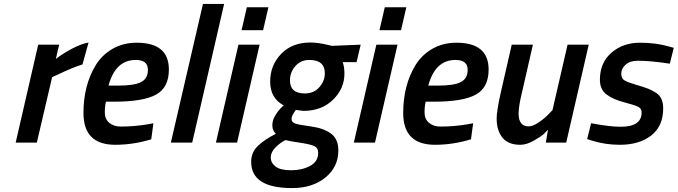

<svg xmlns="http://www.w3.org/2000/svg" viewBox="-20 -728 3459 980"><path d="M60 0 175 -500H282L265 -427Q299 -454 347.5 -479.5Q396 -505 432 -511L401 -399Q356 -386 272 -346L246 -334L168 0Z M595 -82Q667 -82 737 -94L763 -99L752 -17Q661 11 568 11Q406 11 406 -151Q406 -293 469 -396Q501 -448 555 -479Q609 -510 678 -510Q842 -510 842 -373Q842 -281 776.5 -245Q711 -209 563 -209H521Q515 -187 515 -153.5Q515 -120 538 -101Q561 -82 595 -82ZM581 -291Q665 -291 700 -309Q735 -327 735 -372Q735 -422 673 -422Q569 -422 534 -291Z M852 0 1016 -708H1124L961 0Z M1082 0 1197 -500H1305L1190 0ZM1213 -574 1240 -691H1350L1323 -574Z M1471 232Q1262 232 1262 98Q1262 49 1297 16Q1332 -17 1388 -45Q1370 -63 1370 -88.5Q1370 -114 1384.5 -138Q1399 -162 1413 -176L1428 -190Q1359 -227 1359 -311Q1359 -395 1415 -453Q1471 -511 1564 -511Q1604 -511 1657 -498L1674 -494L1821 -500L1800 -411H1729Q1738 -388 1738 -352Q1738 -276 1680 -219Q1622 -162 1528 -162L1490 -167Q1468 -138 1468 -121Q1468 -104 1486.5 -97.5Q1505 -91 1568 -82.5Q1631 -74 1669 -46.5Q1707 -19 1707 40Q1707 124 1641 178Q1575 232 1471 232ZM1604 52Q1604 28 1586 18.5Q1568 9 1511.5 0.5Q1455 -8 1437 -13Q1409 1 1385.5 25Q1362 49 1362 76Q1362 103 1386.5 122Q1411 141 1466 141Q1521 141 1562.5 119Q1604 97 1604 52ZM1536 -251Q1582 -251 1610 -283Q1638 -315 1638 -354Q1638 -422 1559 -422Q1515 -422 1487.5 -390.5Q1460 -359 1460 -318Q1460 -251 1536 -251Z M1786 0 1901 -500H2009L1894 0ZM1917 -574 1944 -691H2054L2027 -574Z M2227 -82Q2299 -82 2369 -94L2395 -99L2384 -17Q2293 11 2200 11Q2038 11 2038 -151Q2038 -293 2101 -396Q2133 -448 2187 -479Q2241 -510 2310 -510Q2474 -510 2474 -373Q2474 -281 2408.5 -245Q2343 -209 2195 -209H2153Q2147 -187 2147 -153.5Q2147 -120 2170 -101Q2193 -82 2227 -82ZM2213 -291Q2297 -291 2332 -309Q2367 -327 2367 -372Q2367 -422 2305 -422Q2201 -422 2166 -291Z M2635 11Q2574 11 2544.5 -25.5Q2515 -62 2515 -123Q2515 -160 2535 -251L2592 -500H2700L2645 -259Q2627 -187 2627 -148Q2627 -83 2679 -83Q2700 -83 2730 -103.5Q2760 -124 2780 -145L2800 -166L2877 -500H2985L2870 0H2766L2777 -66Q2769 -57 2756 -44.5Q2743 -32 2705.5 -10.5Q2668 11 2635 11Z M3235 -418Q3196 -418 3173.5 -398Q3151 -378 3151 -353Q3151 -328 3167 -318Q3183 -308 3226 -295.5Q3269 -283 3289 -275Q3309 -267 3329 -254Q3365 -231 3365 -175Q3365 -84 3304 -36.5Q3243 11 3144 11Q3068 11 2999 -11L2977 -18L2997 -99Q3092 -81 3148 -81Q3255 -81 3255 -154Q3255 -173 3239 -182Q3223 -191 3165.5 -206Q3108 -221 3075 -246.5Q3042 -272 3042 -321Q3042 -408 3101 -459Q3160 -510 3246 -510Q3329 -510 3397 -490L3419 -484L3399 -403Q3300 -418 3235 -418Z"/></svg>

Font: Titillium Web SemiBold
Style: Italic
Weight: 600
Italic angle: -13°
Version: Version 1.002;PS 57.000;hotconv 1.0.70;makeotf.lib2.5.55311